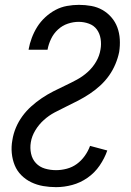

<svg xmlns="http://www.w3.org/2000/svg" viewBox="-20 -763 540 791"><path d="M211 8Q184 8 158 3.5Q132 -1 109 -12Q86 -23 68 -41Q50 -59 40.5 -82.5Q31 -106 28.5 -132.5Q26 -159 31 -186Q35 -212 45.5 -237Q56 -262 72 -284Q88 -306 108.5 -324.5Q129 -343 152 -358.5Q175 -374 199.5 -386.5Q224 -399 248.5 -410.5Q273 -422 297 -435Q321 -448 341.5 -466.5Q362 -485 376 -509Q390 -533 394 -559Q398 -581 394.5 -603Q391 -625 379 -641.5Q367 -658 346.5 -665.5Q326 -673 304 -673Q282 -673 259.5 -665.5Q237 -658 219 -641.5Q201 -625 190.5 -603Q180 -581 176 -559V-558H98V-560Q102 -583 111 -607Q120 -631 133.5 -652.5Q147 -674 166.5 -692Q186 -710 208.5 -722Q231 -734 256 -738.5Q281 -743 305 -743Q331 -743 356 -738.5Q381 -734 402 -722Q423 -710 439 -691.5Q455 -673 463.5 -650Q472 -627 473.5 -601Q475 -575 471 -549Q466 -524 455.5 -499Q445 -474 429.5 -452Q414 -430 393.5 -411Q373 -392 349.5 -376.5Q326 -361 302 -348.5Q278 -336 254 -324.5Q230 -313 205.5 -300Q181 -287 160.5 -268.5Q140 -250 125.5 -226Q111 -202 107 -177Q103 -153 108 -130Q113 -107 128 -91Q143 -75 165 -68.5Q187 -62 211 -62Q233 -62 255.5 -68Q278 -74 296.5 -87.5Q315 -101 329 -120.5Q343 -140 351 -162L422 -143Q411 -111 390.5 -81Q370 -51 340.5 -30.5Q311 -10 277.5 -1Q244 8 211 8Z"/></svg>

Font: Iosevka SS18
Style: Italic
Weight: 400
Italic angle: -9°
Monospace: yes
Designer: Belleve Invis
Foundry: Belleve Invis
Version: Version 25.1.1; ttfautohint (v1.8.4)